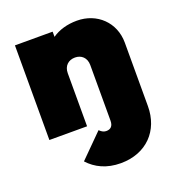

<svg xmlns="http://www.w3.org/2000/svg" viewBox="-132 -607 857 938"><g transform="rotate(-20 296.5 -138.0)"><path d="M337 226C471 226 556 136 556 9V-321C556 -426 477 -502 372 -502C322 -502 277 -489 243 -465V-492H47V0H243V-276C243 -314 268 -336 302 -336C335 -336 360 -314 360 -276V13C360 42 346 54 324 54C313 54 302 50 289 37L170 156C209 199 264 226 337 226Z"/></g></svg>

Font: MV Cash Black
Style: Regular
Weight: 900
Designer: Rodrigo Fuenzalida
Foundry: fragTYPE
Version: Version 1.100;Glyphs 3.1.2 (3151)